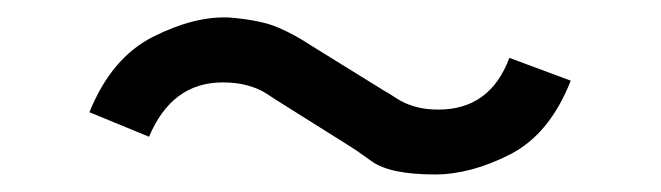

<svg xmlns="http://www.w3.org/2000/svg" viewBox="-20 -493 754 219"><path d="M242 -473Q278 -470 297.5 -461.5Q317 -453 335 -441L419 -389Q423 -387 432 -381Q441 -375 453 -371.5Q465 -368 480 -368Q539 -368 561 -427L631 -401Q607 -340 562 -317Q517 -294 476 -294Q425 -294 404 -309Q383 -324 381 -325L295 -379Q292 -381 283.5 -386.5Q275 -392 262.5 -395.5Q250 -399 234 -399Q176 -399 150 -337L82 -365Q107 -427 154.5 -451Q202 -475 242 -473Z"/></svg>

Font: SUIT
Style: Regular
Weight: 400
Designer: Sunn Youn; Korean Glyphs from Source Han Sans (Sandoll Communications; Soo-young Jang, Joo-yeon Kang)
Foundry: Sunn
Version: Version 1.140